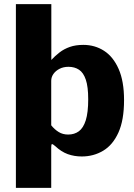

<svg xmlns="http://www.w3.org/2000/svg" viewBox="-20 -743 646 924"><path d="M227 -723V-454.5Q245.5 -474.5 267 -491Q288.5 -507.5 316.2 -517.2Q344 -527 381 -527Q436.5 -527 480.8 -498.5Q525 -470 551 -411Q577 -352 577 -261.5Q577 -165 550 -105.2Q523 -45.5 476.8 -17.8Q430.5 10 373.5 10Q337.5 10 306.2 -1.2Q275 -12.5 245.5 -40Q234 -50 230.2 -49.5Q226.5 -49 226.5 -34.5V161H56.5V-723ZM226.5 -140Q242.5 -120 262.2 -107.8Q282 -95.5 308 -95.5Q338 -95.5 359.5 -111.2Q381 -127 392.8 -164.2Q404.5 -201.5 404.5 -265.5Q404.5 -325.5 393 -359.5Q381.5 -393.5 360.2 -407.5Q339 -421.5 309.5 -421.5Q285.5 -421.5 266.8 -412Q248 -402.5 237.2 -387.2Q226.5 -372 226.5 -354Z"/></svg>

Font: Public Sans ExtraBold
Style: Regular
Weight: 800
Designer: The Public Sans Project Authors: Dan O. Williams and USWDS (Libre Franklin designed by Pablo Impallari and Rodrigo Fuenz
Version: Version 1.007